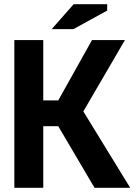

<svg xmlns="http://www.w3.org/2000/svg" viewBox="-20 -890 640 910"><path d="M256 -292H185V0H48V-700H185V-414H256L416 -700H572L375 -362L597 0H428ZM329 -870H488V-840L328 -752H225Z"/></svg>

Font: PT Mono
Style: Bold
Weight: 700
Monospace: yes
Designer: A.Korolkova, I.Chaeva
Foundry: ParaType Ltd
Version: Version 1.000 OFL